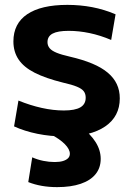

<svg xmlns="http://www.w3.org/2000/svg" viewBox="-20 -550 547 788"><path d="M243.3 10Q187.3 10 133.8 -0.8Q80.3 -11.7 37.7 -31.3L55.7 -137.3Q104 -117.6 151.2 -107.1Q198.3 -96.6 242 -96.6Q288 -96.6 309.9 -109.5Q331.7 -122.3 331.7 -149Q331.7 -165 323.7 -175.5Q315.7 -186 295.5 -194.3Q275.3 -202.7 238.3 -211Q167 -228.7 122.2 -251.5Q77.3 -274.4 56.2 -306Q35 -337.7 35 -380Q35 -453.3 91.8 -491.7Q148.7 -530 256.7 -530Q308.6 -530 358 -520.7Q407.3 -511.3 454.3 -491.3L436.3 -386Q391.6 -405 347.7 -414.2Q303.7 -423.4 261.6 -423.4Q217.3 -423.4 196.1 -412.2Q174.9 -401 174.9 -377Q174.9 -363 183.6 -352.3Q192.3 -341.7 212.3 -333.5Q232.3 -325.3 266 -317.7Q319.6 -305.3 358.5 -289Q397.3 -272.7 422.1 -251.8Q447 -231 459.3 -204.8Q471.6 -178.7 471.6 -146.3Q471.6 -72 411.6 -31Q351.6 10 243.3 10ZM214.3 218Q148 218 96 197.3L112.3 95.7Q134 105.4 157.8 110.2Q181.7 115 204.3 115Q224.7 115 238.3 110.9Q252 106.7 259.3 99.4Q266.7 92 266.7 81Q266.7 62.7 246.2 41.7Q225.7 20.7 186 0L309.6 -32.6Q351.6 0 372.4 33.2Q393.3 66.4 393.3 102Q393.3 138.7 372.3 164.7Q351.3 190.7 311.3 204.3Q271.3 218 214.3 218Z"/></svg>

Font: M PLUS 2 Thin
Style: Regular
Weight: 100
Designer: Coji Morishita
Foundry: UNDERFOREST DESIGN
Version: Version 1.001